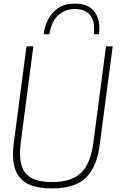

<svg xmlns="http://www.w3.org/2000/svg" viewBox="-20 -1037 666 1065"><path d="M269 8Q153 8 102.5 -38.5Q52 -85 52 -181Q52 -208 56 -240L127 -780H165L95 -245Q91 -212 91 -186Q91 -101 134 -64Q177 -27 269 -27Q376 -27 429.5 -78Q483 -129 498 -246L568 -780H605L534 -240Q520 -116 459 -54Q398 8 269 8ZM529 -847H500Q502 -855 502 -876Q502 -985 396 -987Q341 -987 303 -952.5Q265 -918 254 -847H222Q227 -890 246.5 -928.5Q266 -967 302.5 -992Q339 -1017 396 -1017Q465 -1017 498 -979.5Q531 -942 531 -882Q531 -856 529 -847Z"/></svg>

Font: Tanohe Sans ExtraLight
Style: Italic
Weight: 200
Designer: Village Type and Design LLC & Cristiano Sobral
Foundry: Cooper Hewitt Smithsonian Design Museum
Version: Version 1.00;September 29, 2021;FontCreator 13.0.0.2655 64-b